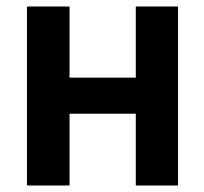

<svg xmlns="http://www.w3.org/2000/svg" viewBox="-20 -568 629 591"><path d="M398 -329V-548H528V3H398V-218H194V3H63V-548H194V-329Z"/></svg>

Font: Sinter Bold
Style: Regular
Weight: 700
Foundry: Adobe & rsms
Version: Version 1.000